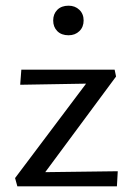

<svg xmlns="http://www.w3.org/2000/svg" viewBox="-20 -655 463 675"><path d="M33 -29 303 -388 345 -362 51 -357 55 -410H383L388 -386L117 -20L80 -49L394 -53L391 0H41ZM221 -531Q196 -531 181.5 -545.5Q167 -560 167 -583Q167 -606 181.5 -620.5Q196 -635 221 -635Q244 -635 259 -620.5Q274 -606 274 -583Q274 -560 259 -545.5Q244 -531 221 -531Z"/></svg>

Font: Ysabeau Office Medium
Style: Regular
Weight: 500
Designer: Christian Thalmann (Catharsis Fonts)
Version: Version 2.001;gftools[0.9.30]; featfreeze: tnum,lnum,ss02